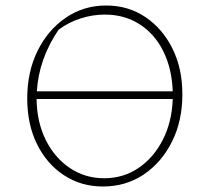

<svg xmlns="http://www.w3.org/2000/svg" viewBox="-20 -671 761 698"><path d="M354 7Q275 7 212.5 -34Q150 -75 114.5 -147Q79 -219 79 -313Q79 -410 116.5 -486Q154 -562 219 -606.5Q284 -651 366 -651Q446 -651 508.5 -609Q571 -567 607 -494.5Q643 -422 643 -328Q643 -232 605.5 -156.5Q568 -81 503 -37Q438 7 354 7ZM193 -563Q121 -457 114 -339H608Q605 -421 574 -484Q543 -547 488 -582.5Q433 -618 361 -618Q317 -618 273 -604Q229 -590 193 -563ZM359 -23Q428 -23 483 -60Q538 -97 571.5 -162Q605 -227 608 -311H113Q114 -228 146 -163Q178 -98 233.5 -60.5Q289 -23 359 -23Z"/></svg>

Font: Piazzolla SC Thin
Style: Regular
Weight: 100
Designer: Juan Pablo del Peral
Foundry: Huerta Tipografica
Version: Version 1.330